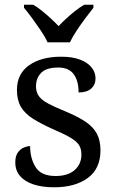

<svg xmlns="http://www.w3.org/2000/svg" viewBox="-20 -786 491 816"><path d="M210 10Q160 10 123 -2Q86 -14 65.5 -37.5Q45 -61 45 -96Q45 -123 56 -138Q67 -153 81.5 -159Q96 -165 108 -165Q108 -113 131.5 -75.5Q155 -38 216 -38Q269 -38 297.5 -63.5Q326 -89 326 -129Q326 -154 315.5 -170Q305 -186 278.5 -201.5Q252 -217 203 -238Q152 -261 118.5 -282.5Q85 -304 68.5 -332.5Q52 -361 52 -404Q52 -472 103.5 -508.5Q155 -545 240 -545Q288 -545 320.5 -532.5Q353 -520 369.5 -499Q386 -478 386 -453Q386 -426 367.5 -409.5Q349 -393 314 -393Q314 -443 293 -471Q272 -499 228 -499Q177 -499 155 -476.5Q133 -454 133 -419Q133 -394 145.5 -377Q158 -360 185.5 -345.5Q213 -331 257 -313Q310 -291 343 -269Q376 -247 391.5 -218Q407 -189 407 -147Q407 -69 353 -29.5Q299 10 210 10ZM182 -606Q172 -629 154 -655.5Q136 -682 117 -708Q98 -734 82 -753V-766H121Q140 -755 159 -739.5Q178 -724 196 -707.5Q214 -691 229 -675Q244 -691 262 -707.5Q280 -724 299.5 -739.5Q319 -755 338 -766H377V-753Q362 -734 342.5 -708Q323 -682 305.5 -655.5Q288 -629 277 -606Z"/></svg>

Font: Noto Serif Tibetan
Style: Regular
Weight: 400
Designer: Monotype Design Team
Foundry: Monotype Imaging Inc.
Version: Version 2.103